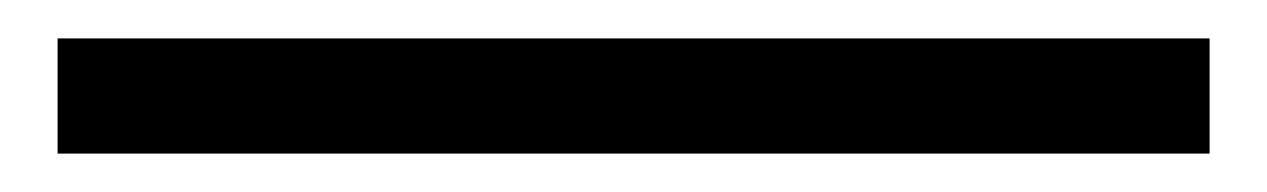

<svg xmlns="http://www.w3.org/2000/svg" viewBox="-20 100 660 100"><path d="M10 120H610V180H10Z"/></svg>

Font: Goli Light
Style: Regular
Weight: 300
Designer: jaikishan Patel
Foundry: MagicType
Version: Version 1.000